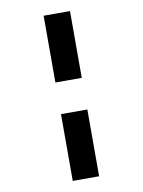

<svg xmlns="http://www.w3.org/2000/svg" viewBox="-100 -898 800 1076"><g transform="rotate(-10 300.0 -360.0)"><path d="M225 -450V-830H375V-450ZM225 110V-270H375V110Z"/></g></svg>

Font: JetBrains Mono NL ExtraBold
Style: Regular
Weight: 800
Designer: Philipp Nurullin, Konstantin Bulenkov
Foundry: JetBrains
Version: Version 2.304; ttfautohint (v1.8.4.7-5d5b)